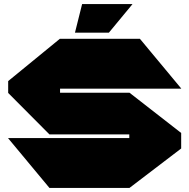

<svg xmlns="http://www.w3.org/2000/svg" viewBox="-20 -920 927 940"><path d="M274 -486V-730H665L867 -487V-486ZM222 0 20 -243V-244H613V0ZM222 -262 20 -465V-466H613V-262ZM20 -466V-523L273 -730H274V-466ZM613 0V-466H614L867 -269V-193L614 0ZM347 -760 382 -900H628V-899L513 -760Z"/></svg>

Font: Foldit Thin Black
Style: Regular
Weight: 900
Version: Version 1.003